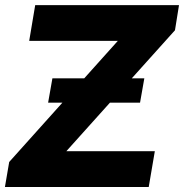

<svg xmlns="http://www.w3.org/2000/svg" viewBox="-27 -748 736 768"><path d="M-7.3 0 9.8 -100.1 444.3 -584.5H89.8L113.8 -727.5H689L672.9 -627L238.3 -143.1H592.3L567.9 0ZM165.5 -337.4 182.6 -434.6H550.3L533.2 -337.4Z"/></svg>

Font: Inter Tight ExtraBold
Style: Italic
Weight: 800
Italic angle: -9.39999°
Designer: Rasmus Andersson
Foundry: rsms
Version: Version 3.004